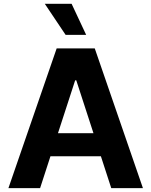

<svg xmlns="http://www.w3.org/2000/svg" viewBox="-20 -979 788 999"><path d="M23.8 0 274.9 -727.3H473L723.7 0H558.9L505 -165.8H242.5L188.6 0ZM466.3 -285.9 376.8 -561.1H371.1L281.6 -285.9ZM352.6 -959.2 428.3 -797.6H321.4L213.1 -959.2Z"/></svg>

Font: Cannonade
Style: Bold
Weight: 700
Designer: Rasmus Andersson
Foundry: rsms
Version: Version 3.012;git-f93a4a705